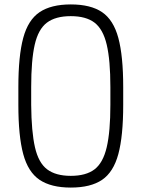

<svg xmlns="http://www.w3.org/2000/svg" viewBox="-20 -834 640 868"><path d="M300 14Q211 14 159 -21Q107 -56 85 -137.5Q63 -219 63 -360V-440Q63 -581 85 -662.5Q107 -744 159 -779Q211 -814 300 -814Q390 -814 441.5 -779Q493 -744 515 -662.5Q537 -581 537 -440V-360Q537 -219 515 -137.5Q493 -56 441.5 -21Q390 14 300 14ZM300 -39Q369 -39 407.5 -68.5Q446 -98 462.5 -168.5Q479 -239 479 -360V-440Q479 -562 462.5 -632Q446 -702 407.5 -731.5Q369 -761 300 -761Q231 -761 192 -731.5Q153 -702 137 -632Q121 -562 121 -440V-360Q122 -239 138 -168.5Q154 -98 193 -68.5Q232 -39 300 -39Z"/></svg>

Font: Victor Mono Thin ExtraLight
Style: Regular
Weight: 250
Monospace: yes
Version: Version 1.561;gftools[0.9.30]